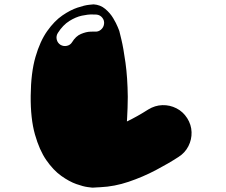

<svg xmlns="http://www.w3.org/2000/svg" viewBox="-20 -655 1040 882"><path d="M661 -152Q692 -171 726 -172Q760 -173 790.5 -157.5Q821 -142 840 -112Q859 -82 860 -48Q861 -14 845.5 16.5Q830 47 800 66Q754 96 695 127Q636 158 571 180Q506 202 441 205Q436 205 431 205.5Q426 206 422 206Q422 206 415 206.5Q408 207 404 207Q404 207 383.5 204.5Q363 202 330.5 190.5Q298 179 261.5 153Q225 127 193 81Q161 35 140.5 -37.5Q120 -110 121 -215Q122 -321 143 -393.5Q164 -466 197 -512.5Q230 -559 266.5 -584Q303 -609 336 -620Q369 -631 389.5 -633Q410 -635 410 -635Q441 -633 463.5 -614Q486 -595 500 -571.5Q514 -548 521 -530.5Q528 -513 528 -513Q528 -513 537.5 -474Q547 -435 556.5 -366.5Q566 -298 567 -210Q567 -186 566 -159.5Q565 -133 564 -115Q563 -97 563 -97Q586 -108 611 -122Q636 -136 661 -152ZM458 -545Q460 -561 450 -573.5Q440 -586 424 -588Q422 -588 403 -588.5Q384 -589 356 -583Q328 -577 298.5 -558.5Q269 -540 246 -504Q237 -490 240.5 -474Q244 -458 258 -449Q272 -441 287.5 -444.5Q303 -448 311 -461Q328 -489 352 -499Q376 -509 395 -509.5Q414 -510 415 -510Q431 -508 443.5 -518.5Q456 -529 458 -545Z"/></svg>

Font: Nikukyu
Style: Regular
Weight: 400
Version: Version 1.00